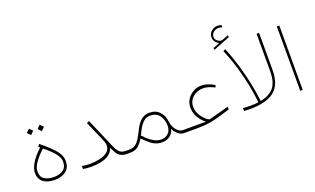

<svg xmlns="http://www.w3.org/2000/svg" viewBox="-87 -1314 2955 1802"><g transform="rotate(-20 1390.0 -413.5)"><path d="M190.4 -335.4C105.5 -256.3 63 -186 63 -125C63 -44.4 123 -2 218.3 -2C263.7 -2 301.3 -13.2 330.1 -35.2C358.9 -57.1 373.5 -90.3 373.5 -134.8C373.5 -163.6 364.7 -191.4 347.2 -218.3C311.5 -271.5 252 -321.8 192.9 -370.1L175.8 -348.1ZM348.1 -138.7C348.1 -100.1 335.9 -72.3 312 -55.7C288.1 -38.6 256.3 -30.3 217.8 -30.3C180.2 -30.3 149.9 -38.1 126 -53.2C102.1 -68.4 89.8 -93.8 89.8 -128.4C89.8 -151.4 96.2 -174.3 108.9 -197.3C134.3 -242.2 175.3 -284.2 211.9 -316.9C232.9 -300.3 253.9 -282.2 274.9 -262.2C316.9 -222.2 348.1 -179.2 348.1 -138.7ZM227.1 -505.9 258.8 -473.6 290.5 -505.9 258.8 -537.1ZM119.6 -505.9 151.4 -473.6 183.1 -505.9 151.4 -537.1Z M784.7 -141.1C784.7 -113.3 774.4 -91.3 753.9 -75.2C732.9 -59.1 706.5 -47.4 674.8 -40.5C643.1 -33.7 609.9 -30.3 576.2 -30.3C551.3 -30.3 525.9 -32.7 499.5 -37.6V-7.8C523.4 -3.4 550.3 -0.5 583.5 -0.5C616.2 -0.5 647.9 -3.9 679.7 -10.7C742.7 -23.9 792.5 -54.7 805.7 -109.9C814 -91.8 823.2 -74.2 832.5 -57.1C851.6 -23.4 880.9 0 934.1 0H963.4V-30.3H934.1C908.2 -30.3 887.7 -37.6 873 -51.8C843.8 -80.6 828.1 -128.9 806.2 -179.7L706.5 -411.6L681.6 -400.4L755.9 -230.5C770 -199.2 784.7 -169.9 784.7 -141.1Z M974.1 0C1005.9 0 1032.2 -9.3 1052.2 -27.8C1072.3 -46.4 1089.8 -67.9 1105 -91.8C1119.6 -77.6 1135.7 -62.5 1152.8 -46.4C1187 -14.6 1228.5 11.2 1284.7 11.2C1344.7 11.2 1392.1 -21 1405.3 -79.1C1412.6 -60.5 1426.3 -43 1445.3 -25.9C1464.4 -8.8 1484.9 0 1506.8 0H1536.6V-30.3H1506.8C1490.2 -30.3 1474.6 -36.1 1460.4 -48.3C1431.2 -71.8 1412.1 -110.8 1408.7 -146C1405.3 -188.5 1390.6 -223.1 1365.7 -250.5C1340.8 -277.8 1306.6 -291.5 1264.2 -291.5C1181.6 -291.5 1144 -227.5 1110.8 -161.1C1099.6 -138.7 1088.4 -117.7 1076.2 -97.7C1052.2 -58.1 1021.5 -30.3 974.1 -30.3H943.8V0ZM1261.2 -263.7C1301.8 -263.7 1333 -249.5 1354 -221.2C1375 -192.4 1385.3 -158.2 1385.3 -118.7C1385.3 -55.7 1344.7 -16.6 1283.7 -16.6C1253.9 -16.6 1225.1 -28.3 1196.3 -47.9C1169.4 -65.4 1143.1 -89.8 1117.2 -117.2C1126 -136.2 1136.7 -156.7 1149.4 -179.7C1162.1 -202.6 1177.7 -222.2 1195.8 -238.8C1213.9 -255.4 1235.8 -263.7 1261.2 -263.7Z M1517.1 -30.3V0H1614.3C1758.8 0 1803.2 -12.7 1975.6 -65.4V-92.8L1781.7 -40.5C1770.5 -38.1 1757.8 -46.9 1739.7 -63C1734.4 -67.9 1726.6 -76.7 1715.3 -88.9C1693.4 -113.3 1670.9 -152.3 1670.9 -203.1C1670.9 -282.2 1738.8 -334.5 1814.5 -334.5C1857.9 -334.5 1896.5 -318.4 1929.2 -301.3L1938.5 -322.3C1891.1 -351.6 1847.7 -364.3 1809.1 -364.3C1779.3 -364.3 1752 -356.9 1727.1 -342.8C1676.3 -313.5 1643.6 -263.2 1643.6 -206.5C1643.6 -177.2 1648.4 -151.4 1658.7 -128.4C1678.7 -82.5 1710.4 -49.8 1735.8 -30.3Z M2160.2 0C2274.9 0 2358.9 -21.5 2411.1 -64.9C2463.4 -107.9 2489.3 -177.7 2489.3 -273.9V-643.1H2464.4V-275.4C2464.4 -121.1 2408.2 -64.9 2285.2 -36.6L2279.3 -83C2275.4 -113.8 2268.1 -156.2 2257.8 -209.5C2236.8 -316.4 2199.7 -457 2139.2 -607.4L2115.7 -597.2C2146.5 -523.9 2171.9 -453.6 2190.9 -386.2C2210 -318.4 2224.6 -258.3 2234.9 -205.6C2245.1 -152.3 2253.9 -95.2 2261.2 -33.2C2247.1 -31.2 2233.4 -29.8 2221.2 -29.3C2208.5 -28.8 2191.4 -28.3 2169.9 -28.3C2148.9 -28.3 2130.9 -29.3 2106 -30.8V-2C2125 -1.5 2142.6 0 2160.2 0ZM2039.1 -655.3 2041.5 -637.2 2209.5 -703.1 2206.5 -722.7 2150.9 -701.7C2146 -699.2 2141.6 -698.2 2137.2 -697.8C2135.7 -697.3 2133.8 -697.3 2131.8 -697.3C2120.6 -697.3 2107.9 -702.1 2094.7 -712.4C2081.1 -722.2 2074.2 -735.8 2074.2 -753.9C2074.2 -771 2081.1 -786.1 2095.2 -798.3C2109.4 -810.5 2125.5 -816.9 2144 -816.9C2158.2 -816.9 2171.4 -814.9 2183.6 -810.5L2183.1 -832C2166 -837.9 2159.2 -839.4 2142.1 -839.4C2120.6 -839.4 2100.6 -831.5 2082.5 -815.9C2064.5 -800.3 2055.2 -779.8 2055.2 -754.4C2055.2 -718.8 2079.6 -695.3 2105.5 -682.1Z M2666.5 -643.1V0H2691.4V-643.1Z"/></g></svg>

Font: Vazirmatn Thin
Style: Regular
Weight: 100
Designer: Saber Rastikerdar
Foundry: Saber Rastikerdar
Version: Version 33.003